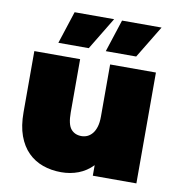

<svg xmlns="http://www.w3.org/2000/svg" viewBox="-85 -845 869 933"><g transform="rotate(10 349.0 -378.5)"><path d="M278 10Q229 10 187 -5Q145 -20 114 -51Q83 -82 65.5 -130Q48 -178 48 -245V-547H274V-284Q274 -225 293 -202.5Q312 -180 345 -180Q360 -180 373.5 -186Q387 -192 398 -205Q409 -218 415.5 -239Q422 -260 422 -290V-547H648V0H433V-52Q402 -20 362.5 -5Q323 10 278 10ZM390 -607 442 -767H637L540 -607ZM156 -607 208 -767H403L306 -607Z"/></g></svg>

Font: Montserrat-Alt1 Black
Style: Regular
Weight: 900
Designer: Differentunic
Foundry: Differentunic
Version: Version 7.222